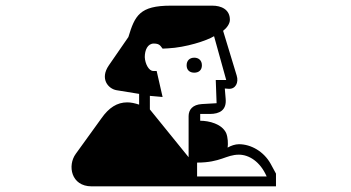

<svg xmlns="http://www.w3.org/2000/svg" viewBox="-20 -629 1240 679"><path d="M825 -82C860 -82 900 -58 923 -5H677V-54C761 -54 779 -82 825 -82ZM574 -458C637 -461 711 -485 737 -501L780 -346H743L746 -264L694 -261C661 -259 647 -241 647 -218V-73L510 -242V-290L555 -286L534 -378H522C506 -378 493 -404 492 -427C492 -452 502 -475 524 -475C546 -475 548 -465 555 -457ZM937 -50C913 -93 868 -119 825 -119C812 -119 797 -114 785 -107C787 -121 786 -143 780 -158C765 -191 719 -202 688 -202V-226H722C756 -226 782 -239 778 -280L775 -316L788 -315C813 -313 825 -337 817 -362L769 -520C782 -530 793 -545 793 -559C793 -596 762 -609 731 -609H584C474 -609 457 -574 434 -498L365 -398C332 -350 363 -315 392 -310L472 -297V-259C457 -264 443 -267 430 -267C394 -267 365 -248 339 -211L248 -85C218 -44 231 30 304 30H956V-15ZM667 -372C683 -372 694 -381 694 -398C694 -415 683 -425 667 -425C651 -425 640 -415 640 -398C640 -381 651 -372 667 -372Z"/></svg>

Font: CryptoKit 1.4
Style: Regular
Weight: 400
Monospace: yes
Designer: Oceane Juvin
Foundry: http://www.head-geneve.ch
Version: Version 1.000